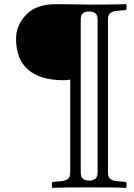

<svg xmlns="http://www.w3.org/2000/svg" viewBox="-20 -667 642 921"><path d="M367.2 -574.2V161.1Q367.2 199.2 407.2 199.2Q448.2 199.2 448.2 161.1V-574.2Q448.2 -612.3 407.2 -611.8Q367.2 -612.3 367.2 -574.2ZM408.2 -645Q538.1 -645 585 -647L586.9 -645V-626Q586.9 -619.1 579.1 -618.2L553.2 -616.2Q522.5 -614.3 510.3 -605.2Q498 -596.2 498 -574.2V161.1Q498 183.1 510 192.1Q522 201.2 553.2 203.1L579.1 205.1Q586.9 206.1 586.9 212.9V231.9L585 233.9Q537.1 231.9 408.2 231.9Q280.3 231.9 231 233.9L229 231.9V212.9Q229 206.1 235.8 205.1L263.2 203.1Q293.9 201.2 305.4 191.7Q316.9 182.1 316.9 161.1V-285.2Q303.7 -282.2 285.2 -282.2Q174.3 -282.2 115.7 -332Q57.1 -381.8 57.1 -481Q57.1 -546.9 106 -596.9Q154.8 -647 247.1 -647Q290 -647 345.2 -646Q400.4 -645 408.2 -645Z"/></svg>

Font: Linux Libertine Display
Style: Regular
Weight: 400
Designer: Philipp H. Poll
Foundry: Philipp H. Poll
Version: Version 5.0.9